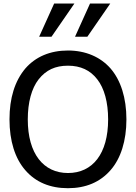

<svg xmlns="http://www.w3.org/2000/svg" viewBox="-20 -1020 748 1056"><path d="M277.8 -1000.5 195.3 -817.9H263.2L389.2 -1000.5ZM475.1 -1000.5 392.6 -817.9H460.4L586.4 -1000.5ZM587.9 -643.6C532.7 -706.5 451.2 -742.2 353.5 -742.2C255.9 -742.2 175.8 -708 119.6 -643.6C61.5 -574.7 32.2 -481 32.2 -363.3C32.2 -244.6 62.5 -148.9 119.1 -84C175.8 -18.1 255.4 15.1 353.5 15.1C452.1 15.1 530.3 -18.1 587.9 -84C644.5 -148.4 675.3 -246.1 675.3 -363.3C675.3 -482.4 644 -578.6 587.9 -643.6ZM574.7 -363.3C574.7 -174.3 489.3 -68.4 354 -68.4C219.2 -68.4 132.8 -174.3 132.8 -363.3C132.8 -457 153.8 -534.2 192.4 -583.5C232.9 -634.8 283.7 -658.7 354 -658.7C422.9 -658.7 476.6 -633.8 515.1 -583.5C553.7 -534.2 574.7 -457.5 574.7 -363.3Z"/></svg>

Font: SG Kara Light
Style: Regular
Weight: 400
Designer: Damoon Khanjanzadeh
Version: Version 1.000